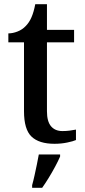

<svg xmlns="http://www.w3.org/2000/svg" viewBox="-20 -679 407 920"><path d="M241 10Q167 10 131 -24.5Q95 -59 95 -146V-476H20V-519Q41 -519 64 -528Q87 -537 103 -554Q120 -571 131 -596.5Q142 -622 149 -659H205V-536H335V-476H205V-146Q205 -97 224.5 -74Q244 -51 279 -51Q297 -51 312.5 -53Q328 -55 344 -58V-8Q331 -2 302 4Q273 10 241 10ZM134 208Q140 187 145.5 161.5Q151 136 156.5 110Q162 84 166 61H268V71Q259 92 244.5 119Q230 146 213.5 173Q197 200 182 221H134Z"/></svg>

Font: Noto Serif Thai Medium
Style: Regular
Weight: 500
Version: Version 2.001